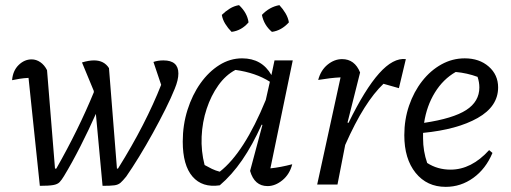

<svg xmlns="http://www.w3.org/2000/svg" viewBox="-20 -718 1988 747"><path d="M135 5 91 -415Q72 -414 56.5 -411.5Q41 -409 27 -406Q30 -443 52.5 -465Q75 -487 103 -487Q121 -487 137 -476Q153 -465 163 -445L194 -62H199Q285 -213 345 -359V-364L299 -475Q325 -483 346 -483Q385 -483 404 -453L435 -62H439Q494 -150 536 -232Q578 -314 607 -388L577 -477Q594 -483 616 -483Q674 -483 674 -432Q674 -407 660 -373Q646 -338 623.5 -293Q601 -248 574.5 -200Q548 -152 521 -108Q494 -64 471 -31Q458 -15 449 -7Q440 1 425 3Q410 5 379 5L353 -275Q326 -214 293 -149Q260 -84 229 -33Q220 -18 212 -9.5Q204 -1 187 2Q170 5 135 5Z M835 3Q767 13 729 -31Q691 -75 691 -167Q691 -232 709.5 -290.5Q728 -349 760 -394Q792 -439 833.5 -465Q875 -491 922 -491Q999 -491 1036 -426L1048 -483H1119L1032 -63Q1052 -65 1073 -69Q1094 -73 1117 -79Q1107 -40 1079 -17Q1051 6 1021 6Q970 6 953 -53L1001 -232L998 -233Q962 -153 922 -95Q882 -37 835 3ZM776 -76Q790 -68 804.5 -61Q819 -54 835 -50Q930 -124 1014 -329L1030 -400Q975 -435 896 -446Q858 -426 829.5 -386Q801 -346 784 -294.5Q767 -243 764.5 -186.5Q762 -130 776 -76ZM910 -698Q942 -668 947 -631Q920 -599 881 -594Q867 -608 856.5 -625Q846 -642 843 -660Q857 -674 874 -684.5Q891 -695 910 -698ZM1067 -698Q1081 -683 1091 -666Q1101 -649 1104 -631Q1075 -599 1038 -594Q1007 -620 999 -660Q1028 -691 1067 -698Z M1214 0 1305 -417Q1284 -416 1263.5 -413.5Q1243 -411 1218 -407Q1228 -445 1254.5 -466.5Q1281 -488 1311 -488Q1360 -488 1381 -436L1332 -241L1336 -240Q1400 -371 1455 -432.5Q1510 -494 1559 -488L1532 -375L1472 -392Q1435 -357 1398 -298.5Q1361 -240 1323 -154L1293 0Z M1714 9Q1641 9 1597 -45.5Q1553 -100 1553 -192Q1553 -253 1571.5 -307Q1590 -361 1622.5 -402.5Q1655 -444 1697.5 -467.5Q1740 -491 1788 -491Q1845 -491 1881.5 -459Q1918 -427 1918 -378Q1918 -304 1838.5 -259Q1759 -214 1626 -201Q1626 -191 1626 -180Q1626 -130 1642 -84Q1682 -58 1733 -58Q1814 -58 1883 -134L1896 -123Q1870 -61 1821.5 -26Q1773 9 1714 9ZM1845 -378Q1845 -398 1838 -419Q1797 -434 1753 -438Q1704 -410 1672 -358Q1640 -306 1630 -240Q1743 -257 1794 -290Q1845 -323 1845 -378Z"/></svg>

Font: Piazzolla
Style: Italic
Weight: 400
Italic angle: -11.3°
Designer: Juan Pablo del Peral
Foundry: Huerta Tipografica
Version: Version 1.330